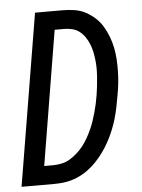

<svg xmlns="http://www.w3.org/2000/svg" viewBox="-53 -777 605 819"><g transform="rotate(-5 250.0 -367.5)"><path d="M6 0 128 -735H246Q272 -735 297.5 -731Q323 -727 345 -715Q367 -703 385 -686.5Q403 -670 415.5 -649Q428 -628 437 -604.5Q446 -581 451 -556.5Q456 -532 457.5 -506Q459 -480 458.5 -454Q458 -428 455 -401.5Q452 -375 447 -349Q443 -325 438 -301Q433 -277 426 -253Q419 -229 409.5 -206Q400 -183 388 -160.5Q376 -138 361 -117Q346 -96 328 -77Q310 -58 289 -43Q268 -28 244.5 -18Q221 -8 196.5 -4Q172 0 148 0ZM110 -80H148Q166 -80 185 -84Q204 -88 220.5 -98Q237 -108 252 -121.5Q267 -135 279 -150.5Q291 -166 300.5 -183Q310 -200 318 -217.5Q326 -235 332 -253Q338 -271 343 -289Q348 -307 352 -325Q356 -343 359 -362Q362 -380 364 -399Q366 -418 367.5 -436.5Q369 -455 369 -473.5Q369 -492 367 -510Q365 -528 361.5 -545.5Q358 -563 351.5 -579Q345 -595 335.5 -609.5Q326 -624 312.5 -635Q299 -646 281.5 -650.5Q264 -655 246 -655H205Z"/></g></svg>

Font: Iosevka SS04 Medium Oblique
Style: Regular
Weight: 500
Italic angle: -9°
Monospace: yes
Designer: Belleve Invis
Foundry: Belleve Invis
Version: Version 19.0.0; ttfautohint (v1.8.4)